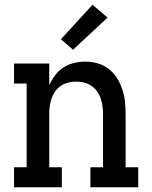

<svg xmlns="http://www.w3.org/2000/svg" viewBox="-20 -787 640 807"><path d="M39 0V-84H92V-436H39V-520H187V-429Q197 -451 211.5 -470.5Q226 -490 246 -503Q266 -516 290 -522Q314 -528 338 -528Q364 -528 389.5 -521Q415 -514 436 -498Q457 -482 471 -460Q485 -438 493.5 -413Q502 -388 505 -362Q508 -336 508 -310V-84H561V0H360V-84H413V-310Q413 -327 410.5 -343.5Q408 -360 402.5 -375.5Q397 -391 387 -404.5Q377 -418 363 -427Q349 -436 333 -440Q317 -444 300 -444Q283 -444 267 -440Q251 -436 237 -427Q223 -418 213 -404.5Q203 -391 197.5 -375.5Q192 -360 189.5 -343.5Q187 -327 187 -310V-84H240V0ZM287 -578 236 -622 369 -767 432 -713Z"/></svg>

Font: Iosevka Etoile Medium
Style: Regular
Weight: 500
Designer: Belleve Invis
Foundry: Belleve Invis
Version: Version 22.1.2; ttfautohint (v1.8.4)